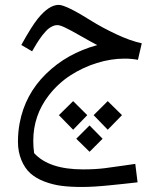

<svg xmlns="http://www.w3.org/2000/svg" viewBox="-20 -410 651 783"><path d="M361.8 59.6 419.4 2.4 477.5 59.6 419.4 119.1ZM291 155.8 345.2 101.6 398.4 155.8 345.2 209ZM220.2 59.6 278.3 2.4 335.9 59.6 278.3 119.1ZM60.1 92.3Q82 -24.9 167.5 -108.6Q252.9 -192.4 376.5 -226.1Q352.1 -238.8 310.3 -262.7Q268.6 -286.6 246.6 -297.1Q224.6 -307.6 214.6 -307.6Q204.6 -307.6 196.3 -304Q188 -300.3 180.9 -295.4Q173.8 -290.5 166 -281.7Q158.2 -272.9 152.6 -265.9Q147 -258.8 139.6 -247.8Q132.3 -236.8 128.4 -230.5Q114.3 -207 110.8 -200.7L66.9 -226.6Q108.4 -301.8 134.3 -334Q179.7 -390.1 219.2 -390.1Q249.5 -390.1 355.5 -323.2Q397 -297.4 453.9 -270.5Q510.7 -243.7 558.1 -233.4L542.5 -166Q517.6 -170.9 487.3 -170.9Q432.1 -170.9 375 -153.1Q317.9 -135.3 267.8 -103Q217.8 -70.8 179.2 -21.5Q115.7 60.5 115.7 164.1Q115.7 189.9 119.1 214.4Q179.7 280.8 318.4 280.8Q368.2 280.8 407.2 275.9Q446.3 271 486.6 264.9Q526.9 258.8 531.7 258.3L541 333.5Q527.8 335 488.5 339.4Q449.2 343.8 427.2 345.7Q361.3 352.5 314 352.5Q266.6 352.5 231 347.9Q195.3 343.3 161.1 330.3Q127 317.4 104 296.9Q81.1 276.4 67.1 242.4Q53.2 208.5 53.2 168.5Q53.2 128.4 60.1 92.3Z"/></svg>

Font: MiladAzad
Style: Regular
Weight: 400
Designer: Reza bakhtiari fard
Foundry: http://font-store.ir
Version: Version:0.0.3;RFB:1.2.5;Building:2016-04-05 21:27:38.277324